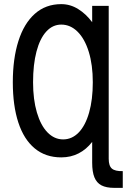

<svg xmlns="http://www.w3.org/2000/svg" viewBox="-20 -753 640 929"><path d="M276.5 -733Q320 -733 358.2 -709.2Q396.5 -685.5 426 -645.5V-724.5H506V15.5Q506 49.5 521.5 62.8Q537 76 574 75V156H533Q494 156 470.8 143.8Q447.5 131.5 436.8 105Q426 78.5 426 34V-66.5Q398 -30 360.2 -10.8Q322.5 8.5 276.5 8.5Q200.5 8.5 148 -35Q95.5 -78.5 68.8 -160Q42 -241.5 42 -355Q42 -469 69 -554.2Q96 -639.5 148.5 -686.2Q201 -733 276.5 -733ZM285.5 -78.5Q328.5 -78.5 361 -112.2Q393.5 -146 411.2 -208.5Q429 -271 429 -355Q429 -439 409.5 -502.2Q390 -565.5 355.2 -599.8Q320.5 -634 276.5 -634Q234.5 -634 203.8 -600.2Q173 -566.5 156.5 -503.5Q140 -440.5 140 -355Q140 -271.5 158.5 -208.8Q177 -146 210 -112.2Q243 -78.5 285.5 -78.5Z"/></svg>

Font: JuliaMono Medium
Style: Regular
Weight: 500
Monospace: yes
Designer: cormullion
Foundry: corm
Version: Version 0.054; ttfautohint (v1.8.4)